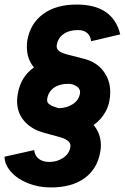

<svg xmlns="http://www.w3.org/2000/svg" viewBox="-24 -732 548 843"><path d="M-4 -44 126 -73Q129 -48 146.5 -34.5Q164 -21 192 -21Q227 -21 253.5 -39Q280 -57 285 -86Q290 -115 242 -129L166 -150Q113 -165 82 -201Q51 -237 51 -289Q51 -303 54 -319Q66 -394 125 -436Q94 -473 94 -526Q94 -545 96 -555Q109 -629 165.5 -670.5Q222 -712 313 -712Q472 -712 504 -581L376 -551Q374 -573 359.5 -586.5Q345 -600 318 -600Q280 -600 255 -582.5Q230 -565 225 -533Q221 -506 267 -494L344 -474Q398 -461 429 -421Q460 -381 460 -328Q460 -281 441 -244.5Q422 -208 387 -183Q419 -145 419 -93Q419 -79 416 -64Q403 10 347 50.5Q291 91 199 91Q144 91 97.5 72Q51 53 23.5 21.5Q-4 -10 -4 -44ZM183 -292Q183 -283 189 -277Q192 -275 204 -267Q217 -262 224 -260L235 -257Q270 -258 296 -275Q322 -292 327 -321Q332 -348 296 -361Q287 -364 275 -364Q237 -364 212.5 -346.5Q188 -329 183 -297Z"/></svg>

Font: Oak Sans Black
Style: Italic
Weight: 900
Italic angle: -9.5°
Foundry: Erik Kennedy, Walven
Version: Version 1.000